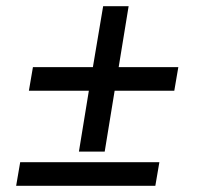

<svg xmlns="http://www.w3.org/2000/svg" viewBox="-20 -638 640 618"><path d="M234 -150 266 -346H73L86 -422H279L312 -618H394L362 -422H554L541 -346H349L317 -150ZM32 -40 45 -116H493L480 -40Z"/></svg>

Font: CommitMono
Style: Italic
Weight: 400
Monospace: yes
Designer: Eigil Nikolajsen
Foundry: Eigil Nikolajsen
Version: Version 1.143